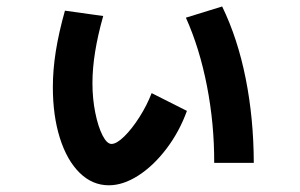

<svg xmlns="http://www.w3.org/2000/svg" viewBox="-20 -568 904 578"><path d="M139.1 -305.6Q139.1 -357.7 148.1 -414.4Q157.2 -471.1 175.5 -535.9L290.7 -519.8Q274.4 -462.1 266.4 -412.3Q258.3 -362.6 258.3 -317.5Q258.3 -271 266.8 -228.8Q275.3 -186.6 288.6 -160.6Q301.8 -134.7 315.6 -134.7Q331 -134.7 354 -157.2Q377 -179.7 399.7 -215.3Q422.4 -251 436.5 -287.7L542.7 -234.2Q520 -171.5 481.1 -120.3Q442.3 -69.1 396.5 -39.6Q350.7 -10.2 307.7 -10.2Q258.2 -10.2 219.9 -47.6Q181.6 -85.1 160.3 -152.4Q139.1 -219.7 139.1 -305.6ZM539.6 -514.8 648.8 -548.5Q695.6 -452.1 719.6 -331.7Q743.6 -211.3 744 -77.8H624.8Q625.3 -194.4 603.1 -308.8Q580.8 -423.2 539.6 -514.8Z"/></svg>

Font: Pretendard GOV Variable
Style: Regular
Weight: 400
Designer: Base glyphs from Inter by Rasmus Andersson; Hangul glyphs from Noto Sans CJK(Source Han Sans) by Jang Soo-young and Kang
Foundry: Kil Hyung-jin
Version: Version 1.307;Glyphs 3.2 (3192)